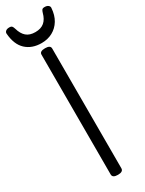

<svg xmlns="http://www.w3.org/2000/svg" viewBox="-323 -1303 1020 1352"><g transform="rotate(-30 187.5 -627.0)"><path d="M188 14Q166 14 155 7Q144 0 144 -14V-988Q144 -1002 155 -1008.5Q166 -1015 188 -1015Q209 -1015 220 -1008.5Q231 -1002 231 -988V-14Q231 0 220 7Q209 14 188 14ZM187 -1058Q109 -1058 60.5 -1103Q12 -1148 5 -1239Q4 -1251 14 -1259.5Q24 -1268 43 -1268Q59 -1268 65 -1260.5Q71 -1253 75 -1239Q88 -1193 114.5 -1170Q141 -1147 187 -1147Q233 -1147 260 -1170Q287 -1193 299 -1239Q303 -1253 308.5 -1260.5Q314 -1268 330 -1268Q349 -1268 359.5 -1259.5Q370 -1251 369 -1239Q365 -1181 340.5 -1141Q316 -1101 276.5 -1079.5Q237 -1058 187 -1058Z"/></g></svg>

Font: Playwrite PE
Style: Regular
Weight: 400
Designer: Veronika Burian, José Scaglione
Foundry: TypeTogether
Version: Version 1.002